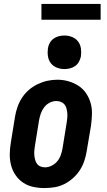

<svg xmlns="http://www.w3.org/2000/svg" viewBox="-20 -945 540 973"><path d="M205 8Q176 8 148 2Q120 -4 97 -19.5Q74 -35 58.5 -58Q43 -81 36 -108Q29 -135 29.5 -164.5Q30 -194 35 -223L56 -353Q60 -378 68.5 -402.5Q77 -427 91.5 -449.5Q106 -472 126.5 -489.5Q147 -507 171 -518.5Q195 -530 220 -535.5Q245 -541 271 -541Q300 -541 327.5 -533Q355 -525 378 -510Q401 -495 416.5 -472Q432 -449 439.5 -422Q447 -395 446 -365.5Q445 -336 441 -307L419 -177Q415 -152 406.5 -127.5Q398 -103 383.5 -81Q369 -59 348.5 -41Q328 -23 304.5 -11.5Q281 0 255.5 4Q230 8 205 8ZM208 -97Q225 -97 242 -105.5Q259 -114 270.5 -128Q282 -142 288 -159Q294 -176 297 -194L318 -324Q320 -336 321 -348Q322 -360 321 -372Q320 -384 317 -395.5Q314 -407 307 -415.5Q300 -424 289 -428.5Q278 -433 266 -433Q248 -433 231.5 -424.5Q215 -416 204 -401.5Q193 -387 187 -370Q181 -353 178 -336L157 -206Q155 -194 154 -182Q153 -170 154 -158.5Q155 -147 158 -135.5Q161 -124 167.5 -115Q174 -106 185 -101.5Q196 -97 208 -97ZM306 -595Q286 -595 267.5 -602.5Q249 -610 237.5 -625Q226 -640 223 -660Q220 -680 223 -701Q225 -715 232.5 -728Q240 -741 252 -749.5Q264 -758 278 -761.5Q292 -765 306 -765Q327 -765 345.5 -757.5Q364 -750 375.5 -735Q387 -720 390 -700Q393 -680 390 -659Q387 -645 380 -632Q373 -619 361 -610.5Q349 -602 334.5 -598.5Q320 -595 306 -595ZM190 -845V-925H490V-845Z"/></svg>

Font: Iosevka Slab Extrabold
Style: Italic
Weight: 800
Italic angle: -9°
Monospace: yes
Designer: Belleve Invis
Foundry: Belleve Invis
Version: Version 11.1.0; ttfautohint (v1.8.3)